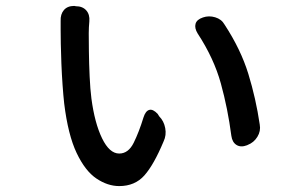

<svg xmlns="http://www.w3.org/2000/svg" viewBox="-20 -596 1040 649"><path d="M236 -575Q259 -575 271.5 -561Q284 -547 282 -524Q281 -515 280.5 -503.5Q280 -492 280 -484Q280 -462 280.5 -421.5Q281 -381 283 -337.5Q285 -294 289 -263Q300 -180 325 -128.5Q350 -77 383 -77Q414 -77 432 -113.5Q450 -150 465 -199Q472 -221 484.5 -224.5Q497 -228 513 -211L518 -203Q534 -187 538.5 -163Q543 -139 533 -118Q500 -39 468 -3Q436 33 383 33Q344 33 306 7.5Q268 -18 239 -79Q210 -140 197 -246Q194 -273 191.5 -308.5Q189 -344 187.5 -381Q186 -418 185.5 -448Q185 -478 185 -494Q185 -505 185 -511.5Q185 -518 185 -525Q184 -548 196 -562Q208 -576 231 -576ZM666 -537Q686 -544 707.5 -537.5Q729 -531 739 -513Q794 -429 819.5 -346Q845 -263 858 -175Q862 -153 850 -133.5Q838 -114 817 -106L815 -105Q794 -97 779.5 -106Q765 -115 762 -137Q750 -229 726.5 -314Q703 -399 648 -483Q637 -501 641 -515.5Q645 -530 666 -537Z"/></svg>

Font: Chiron GoRound TC M
Style: Regular
Weight: 500
Designer: Ryoko NISHIZUKA 西塚涼子 (kana, bopomofo & ideographs); Paul D. Hunt (Latin, Greek & Cyrillic); Sandoll Communications 산돌커뮤니
Foundry: Adobe
Version: Version 1.000;hotconv 1.1.1;makeotfexe 2.6.0